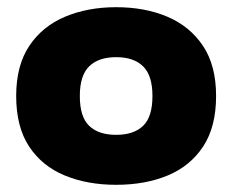

<svg xmlns="http://www.w3.org/2000/svg" viewBox="-20 -504 646 534"><path d="M303 10Q223 10 160 -16Q97 -42 61 -96.5Q25 -151 25 -237Q25 -322 61.5 -376.5Q98 -431 161 -457.5Q224 -484 303 -484Q383 -484 445.5 -457.5Q508 -431 544.5 -376.5Q581 -322 581 -237Q581 -151 545 -96.5Q509 -42 446.5 -16Q384 10 303 10ZM303 -129Q352 -129 378 -154Q404 -179 404 -237Q404 -294 378 -319.5Q352 -345 303 -345Q254 -345 228 -319.5Q202 -294 202 -237Q202 -179 228 -154Q254 -129 303 -129Z"/></svg>

Font: Kanit
Style: Bold
Weight: 700
Designer: Katatrad Team
Foundry: CadsonDemak
Version: Version 2.000; ttfautohint (v1.8.3)